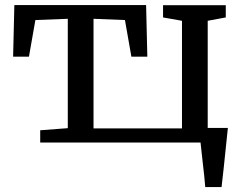

<svg xmlns="http://www.w3.org/2000/svg" viewBox="-20 -576 985 776"><path d="M142.5 0V-49.5L254 -58V-500L123 -495L97 -347H33L38 -555.5H570.5L575.5 -347H511L485 -495L358 -500V-57H715.5V-492L639 -505.5V-555H892.5V-505.5L819.5 -492V-59H901Q897.5 -25.5 893 17.8Q888.5 61 884 104Q879.5 147 875.5 180H809.5Q806.5 139.5 800.2 88.5Q794 37.5 790.5 0Z"/></svg>

Font: Merriweather
Style: Regular
Weight: 400
Designer: Eben Sorkin
Foundry: Eben Sorkin
Version: Version 2.100; ttfautohint (v1.7.19-72a1) -l 8 -r 50 -G 200 